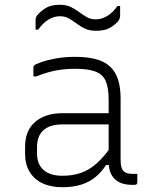

<svg xmlns="http://www.w3.org/2000/svg" viewBox="-20 -774 640 804"><path d="M485 -361Q485 -330 485 -298Q485 -266 485 -233.5Q485 -201 485 -169Q485 -137 485 -106Q485 -87 488 -75.5Q491 -64 498 -57Q504 -51 513 -48.5Q522 -46 534 -46Q536 -46 538.5 -46Q541 -46 543 -46H555Q555 -37 555 -28.5Q555 -20 555 -11Q555 -5 552 -2.5Q549 0 544 0Q539 0 537 0Q535 0 532 0Q512 0 494.5 -5Q477 -10 463.5 -21.5Q450 -33 442.5 -51.5Q435 -70 435 -97Q435 -135 435 -178Q435 -221 435 -259Q435 -275 435 -291.5Q435 -308 435 -324Q435 -340 435 -356Q435 -407 422.5 -435Q410 -463 379.5 -474.5Q349 -486 294 -486Q264 -486 237 -482.5Q210 -479 184.5 -472Q159 -465 132 -454H120Q120 -464 120 -473Q120 -482 120 -492Q120 -495 121 -497Q122 -499 123 -500Q128 -505 152 -513.5Q176 -522 213 -529Q250 -536 294 -536Q344 -536 380.5 -526.5Q417 -517 440 -496Q463 -475 474 -442Q485 -409 485 -361ZM135 -132Q135 -86 162.5 -62Q190 -38 242 -38Q283 -38 317.5 -49.5Q352 -61 385 -90Q418 -119 454 -172V-83H424Q405 -53 379 -32Q353 -11 319 -0.5Q285 10 242 10Q193 10 158 -6.5Q123 -23 104 -54.5Q85 -86 85 -131V-159Q85 -193 95.5 -219Q106 -245 126.5 -263Q147 -281 176 -290.5Q205 -300 242 -300Q276 -300 308 -300Q340 -300 373.5 -300Q407 -300 445 -300Q453 -300 456.5 -294Q460 -288 461 -277.5Q462 -267 462 -253Q420 -253 386.5 -253Q353 -253 319.5 -253Q286 -253 242 -253Q214 -253 193.5 -246.5Q173 -240 159 -226Q147 -214 141 -197Q135 -180 135 -158ZM381 -693Q407 -693 430.5 -708Q454 -723 472 -749H483Q483 -743 483 -735Q483 -727 483 -720Q483 -713 483 -708Q483 -702 480.5 -695Q478 -688 471 -681Q452 -662 432 -653.5Q412 -645 382 -645Q355 -645 336 -654Q317 -663 300.5 -675.5Q284 -688 268 -697Q252 -706 231 -706Q205 -706 181.5 -691Q158 -676 140 -650H129Q129 -656 129 -664Q129 -672 129 -679.5Q129 -687 129 -691Q129 -697 131.5 -703Q134 -709 141 -716Q161 -736 180.5 -745Q200 -754 230 -754Q257 -754 276 -745Q295 -736 311.5 -723.5Q328 -711 344 -702Q360 -693 381 -693Z"/></svg>

Font: Recursive Monospace Light
Style: Regular
Weight: 300
Version: Version 1.047